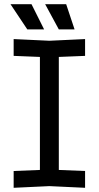

<svg xmlns="http://www.w3.org/2000/svg" viewBox="-20 -890 470 914"><path d="M45 4V-76L170 -81V-619L45 -624V-704L215 -696L385 -704V-624L260 -619V-81L385 -76V4L215 -4ZM295 -870 335 -750H260L195 -870ZM130 -870 190 -750H110L30 -870Z"/></svg>

Font: Tektur
Style: Regular
Weight: 400
Designer: Adam Jagosz
Foundry: Adam Jagosz
Version: Version 1.005;gftools[0.9.30]